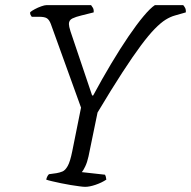

<svg xmlns="http://www.w3.org/2000/svg" viewBox="-20 -724 740 744"><path d="M310 0Q303 0 288 -2Q273 -4 254 -7Q235 -10 216.5 -14Q198 -18 182.5 -21.5Q167 -25 159 -28Q161 -36 164 -41.5Q167 -47 170 -49L199 -53Q211 -55 222 -59.5Q233 -64 242.5 -81Q252 -98 260 -138L294 -307L177 -631Q171 -647 162 -653Q153 -659 131 -659H103Q101 -662 98.5 -666Q96 -670 97 -677Q103 -682 115 -688.5Q127 -695 140 -699.5Q153 -704 159 -704H333Q335 -701 339.5 -694.5Q344 -688 343 -676L295 -664Q274 -659 260.5 -652.5Q247 -646 247 -631Q247 -627 248.5 -619.5Q250 -612 253 -603L337 -354H341Q376 -419 411 -477.5Q446 -536 478 -583Q510 -630 536.5 -661.5Q563 -693 580 -704H690Q693 -701 697 -694Q701 -687 700 -676L658 -664Q640 -659 621.5 -647.5Q603 -636 579.5 -612Q556 -588 525.5 -547Q495 -506 454 -443Q413 -380 358 -288L323 -118Q318 -95 310 -78.5Q302 -62 297 -57L387 -47Q389 -43 390 -39.5Q391 -36 392 -28Q374 -16 350.5 -8Q327 0 310 0Z"/></svg>

Font: Texturina Medium 12pt Thin
Style: Italic
Weight: 250
Italic angle: -11°
Version: Version 1.002